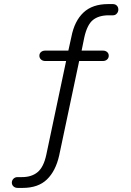

<svg xmlns="http://www.w3.org/2000/svg" viewBox="-20 -733 640 941"><path d="M67 188Q54 188 46 180.5Q38 173 38 162Q38 151 46 143Q54 135 66 135H88Q135 135 164.5 110.5Q194 86 207 25L304 -434H202Q189 -434 181 -441.5Q173 -449 173 -460Q173 -471 181 -478Q189 -485 202 -485H315L330 -553Q345 -630 389 -671.5Q433 -713 510 -713H533Q545 -713 552.5 -705.5Q560 -698 560 -686Q560 -675 552.5 -666.5Q545 -658 534 -658H513Q464 -658 435.5 -635Q407 -612 393 -549L380 -485H484Q497 -485 505 -478Q513 -471 513 -460Q513 -449 505 -441.5Q497 -434 484 -434H368L270 29Q253 105 210 146.5Q167 188 91 188Z"/></svg>

Font: Chiron GoRound TC L
Style: Regular
Weight: 300
Designer: Ryoko NISHIZUKA 西塚涼子 (kana, bopomofo & ideographs); Paul D. Hunt (Latin, Greek & Cyrillic); Sandoll Communications 산돌커뮤니
Foundry: Adobe
Version: Version 1.000;hotconv 1.1.1;makeotfexe 2.6.0